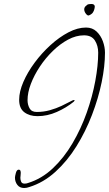

<svg xmlns="http://www.w3.org/2000/svg" viewBox="-20 -847 546 962"><path d="M101 95Q79 95 67 79.5Q55 64 55 43Q55 36 59.5 19.5Q64 3 74 3Q80 3 82 8Q84 13 84 19Q84 26 83 33Q82 40 82 44Q82 54 86 63.5Q90 73 103 73Q113 73 120 70Q189 49 245 -4Q301 -57 343.5 -129.5Q386 -202 414.5 -282.5Q443 -363 457.5 -441.5Q472 -520 472 -583Q472 -618 455.5 -644Q439 -670 401 -670Q361 -670 321 -648.5Q281 -627 244.5 -591.5Q208 -556 179.5 -513Q151 -470 134.5 -426.5Q118 -383 118 -345Q118 -323 128 -304.5Q138 -286 164 -286Q199 -286 230.5 -295Q262 -304 287.5 -316Q313 -328 329.5 -337Q346 -346 350 -346Q354 -346 354 -343Q353 -341 349 -337Q312 -307 264.5 -286Q217 -265 168 -265Q128 -265 102 -284.5Q76 -304 76 -347Q76 -388 97 -436.5Q118 -485 153.5 -533Q189 -581 233 -621Q277 -661 323 -685Q369 -709 411 -709Q443 -709 464 -689Q485 -669 495.5 -640Q506 -611 506 -583Q506 -516 489.5 -435.5Q473 -355 441 -271.5Q409 -188 363 -114Q317 -40 257.5 14Q198 68 127 90Q114 95 101 95ZM426 -770Q419 -767 410.5 -778Q402 -789 402 -800Q402 -810 410 -817Q418 -824 420 -825Q425 -826 429.5 -826.5Q434 -827 438 -827Q455 -827 455 -813Q455 -810 453 -802Q451 -793 445.5 -784.5Q440 -776 426 -770Z"/></svg>

Font: Licorice
Style: Regular
Weight: 400
Designer: Robert E. Leuschke
Foundry: Robert E. Leuschke
Version: Version 1.010; ttfautohint (v1.8.3)